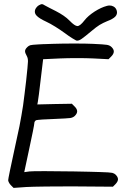

<svg xmlns="http://www.w3.org/2000/svg" viewBox="-20 -919 617 939"><path d="M297.4 -756.8Q277.3 -771.5 251 -788.1Q224.1 -804.7 207 -812.5Q170.9 -829.1 158.7 -842.8Q150.4 -851.6 150.4 -862.3Q150.4 -867.2 152.3 -872.6Q154.3 -877.9 159.7 -884.3Q165 -890.6 170.9 -893.6Q180.7 -898.9 185.1 -898.9Q189.5 -898.9 199.2 -892.6Q204.6 -889.2 221.2 -880.9Q237.3 -872.1 253.9 -864.3Q273.9 -854 291 -842.3Q308.1 -830.6 320.3 -817.9Q345.7 -791.5 358.9 -791.5Q372.1 -792 393.1 -819.3Q410.2 -841.3 442.4 -862.3Q474.6 -882.8 502.4 -890.1Q509.3 -892.1 516.1 -892.1Q525.9 -892.1 534.2 -887.7Q547.4 -881.3 551.3 -865.7Q555.2 -850.1 543.9 -837.9Q532.7 -826.2 502.9 -814.9Q484.9 -807.6 466.8 -796.9Q449.2 -785.6 429.7 -769Q393.1 -738.3 379.4 -729Q366.2 -719.7 356.4 -720.2Q355 -720.2 352.1 -721.2Q346.7 -723.6 335 -731Q317.4 -741.7 297.4 -756.8ZM33.2 -13.2Q27.8 -18.6 23.9 -25.9Q20 -33.2 20 -37.6Q20 -42.5 28.3 -83Q36.6 -123 47.9 -174.8Q64.9 -250.5 75.2 -301.8Q85 -352.5 92.8 -402.8Q96.7 -430.2 100.1 -459.5Q104 -488.8 107.9 -524.4Q116.2 -600.6 116.7 -617.7Q117.2 -634.8 110.8 -645.5Q102.1 -660.6 102.5 -669.4Q103 -678.7 113.8 -689Q119.6 -694.8 127.9 -697.8Q136.2 -700.2 166 -701.7Q176.8 -702.1 191.9 -703.1Q191.9 -703.1 196.3 -703.1Q214.4 -703.6 238.8 -704.6Q285.6 -706.1 342.8 -706.1Q399.9 -706.1 433.1 -704.6Q489.3 -702.1 502.9 -699.7Q517.1 -697.3 525.4 -689Q537.1 -677.7 536.6 -666.5Q536.1 -654.8 523.9 -642.6Q523.9 -642.6 510.7 -629.4Q485.4 -630.9 434.6 -633.3Q403.3 -634.8 356.4 -634.8Q309.6 -634.8 274.9 -633.3Q247.1 -631.8 190.9 -629.4Q187 -597.2 179.2 -531.7Q174.8 -491.2 170.4 -458.5Q166 -426.3 165 -420.9Q164.6 -416.5 162.6 -408.2Q190.9 -408.7 247.1 -410.2Q275.4 -410.6 331.5 -411.6Q331.5 -411.6 344.7 -398.4Q356.9 -386.7 357.4 -375Q357.4 -363.8 346.2 -352.5Q337.9 -344.2 323.7 -341.8Q309.1 -339.8 250 -337.4Q214.8 -336.4 187.5 -334.5Q160.2 -332.5 156.7 -331.1Q153.3 -329.6 150.4 -325.2Q147.9 -321.3 147.9 -316.9Q147.9 -312 140.6 -275.4Q133.3 -238.8 123 -191.4Q115.2 -153.3 98.6 -77.1Q107.4 -78.1 124.5 -80.6Q134.8 -82 198.7 -82Q262.7 -82 341.8 -80.6Q384.8 -79.6 415.5 -79.1Q446.8 -78.1 468.3 -77.6Q518.1 -76.2 528.8 -73.7Q539.6 -70.8 545.4 -64.9Q557.1 -53.2 557.1 -42Q556.6 -30.8 544.9 -18.6Q540.5 -14.6 532.2 -5.9Q472.2 -6.3 351.6 -7.3Q326.7 -7.3 302.2 -7.3Q253.4 -7.3 205.6 -6.8Q134.3 -5.9 108.4 -4.4Q87.9 -2.9 46.4 0Q46.4 0 33.2 -13.2Z"/></svg>

Font: Casuwalt
Style: Regular
Weight: 400
Designer: Walter E Stewart
Version: 0.1